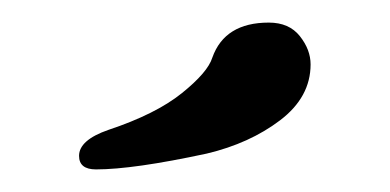

<svg xmlns="http://www.w3.org/2000/svg" viewBox="-20 -430 345 170"><path d="M255 -373Q255 -344 228 -323.5Q201 -303 163 -294Q98 -280 65 -280Q50 -280 50 -292Q50 -306 76 -315Q118 -329 141 -347.5Q164 -366 168 -379Q179 -410 218 -410Q236 -410 245.5 -398Q255 -386 255 -373Z"/></svg>

Font: Dr Sugiyama
Style: Regular
Weight: 400
Designer: Alejandro Paul
Foundry: Alejandro Paul
Version: Version 1.000